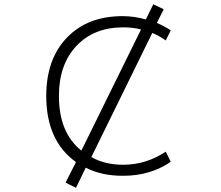

<svg xmlns="http://www.w3.org/2000/svg" viewBox="-20 -816 1040 902"><path d="M695.3 -661.1 409.2 -78.1Q472.7 -42 558.6 -42Q666 -42 758.8 -103.5L782.2 -55.7Q684.6 10.7 555.7 9.8Q457 9.8 382.8 -28.3L336.9 66.4L288.1 42L336.9 -54.7Q197.3 -154.3 197.3 -365.2Q197.3 -538.1 294.4 -639.2Q391.6 -740.2 555.7 -740.2Q610.4 -740.2 665 -724.6L700.2 -795.9L749 -772.5L716.8 -708Q744.1 -697.3 782.2 -673.8L758.8 -626Q723.6 -650.4 695.3 -661.1ZM558.6 -687.5Q420.9 -687.5 338.9 -600.1Q256.8 -512.7 256.8 -365.2Q256.8 -192.4 362.3 -108.4L642.6 -677.7Q604.5 -687.5 558.6 -687.5Z"/></svg>

Font: Gen Shin Gothic Monospace Light
Style: Regular
Weight: 300
Designer: [Source Han Sans]
Ryoko NISHIZUKA  (kana & ideographs); Paul D. Hunt (Latin, Greek & Cyrillic); Wenlong ZHANG  (bopomofo
Version: Version 1.002.20150607